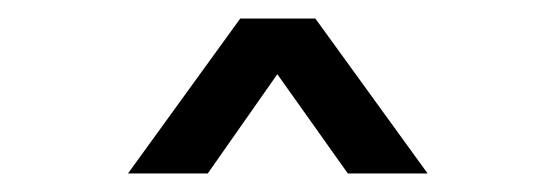

<svg xmlns="http://www.w3.org/2000/svg" viewBox="-20 -760 599 207"><path d="M204 -573H118L239 -740H320L441 -573H355L279 -680Z"/></svg>

Font: Be Vietnam Pro Variable Thin
Style: Regular
Weight: 100
Designer: Lam Bao, Tony Le, Vietanh Nguyen
Foundry: Yellow Type Foundry
Version: Version 1.002